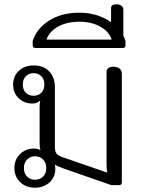

<svg xmlns="http://www.w3.org/2000/svg" viewBox="-20 -860 673 892"><path d="M47 -79Q47 -119 73.5 -144.5Q100 -170 138 -170Q152 -170 168 -163Q164 -175 164 -195V-363Q164 -378 167 -393Q153 -379 130 -379Q93 -379 67 -403.5Q41 -428 41 -467Q41 -507 68 -531.5Q95 -556 136 -556Q183 -556 209 -528Q235 -500 235 -456V-179Q235 -156 242.5 -146.5Q250 -137 270 -130L478 -58Q475 -71 475 -103V-526Q475 -537 483 -543.5Q491 -550 506 -550Q525 -550 535.5 -541.5Q546 -533 546 -518V-13Q546 0 534 0H497L273 -78Q256 -84 235 -95Q237 -83 237 -76Q237 -37 210 -12.5Q183 12 142 12Q101 12 74 -13.5Q47 -39 47 -79ZM186 -467Q186 -492 172 -506Q158 -520 136 -520Q114 -520 100 -506Q86 -492 86 -467Q86 -443 100 -429Q114 -415 136 -415Q158 -415 172 -429Q186 -443 186 -467ZM195 -79Q195 -104 180 -119Q165 -134 143 -134Q121 -134 106 -119Q91 -104 91 -79Q91 -54 106 -39.5Q121 -25 143 -25Q165 -25 180 -39.5Q195 -54 195 -79Z M563 -670V-650Q563 -637 551 -637H145Q132 -637 132 -650V-670Q149 -726 207 -763.5Q265 -801 348 -801Q433 -801 496 -757V-823Q496 -840 522 -840Q535 -840 544 -833.5Q553 -827 553 -816V-694Q556 -689 563 -670ZM499 -676Q486 -714 445.5 -736.5Q405 -759 348 -759Q291 -759 250 -736.5Q209 -714 196 -676Z"/></svg>

Font: Maitree
Style: Regular
Weight: 400
Designer: CadsonDemak Team
Foundry: CadsonDemak
Version: Version 1.000